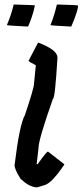

<svg xmlns="http://www.w3.org/2000/svg" viewBox="-20 -832 357 830"><path d="M144.5 -647.5H146.5Q228.5 -616.2 228.5 -583Q217.8 -405.3 209 -405.3Q146.5 -228.5 146.5 -192.4L138.7 -124L140.6 -122.1H142.6Q181.2 -176.8 187.5 -176.8L257.8 -122.1V-120.1Q204.1 -41 173.8 -32.2L142.6 -22.5H132.8Q101.6 -27.3 68.4 -59.6Q43 -100.1 43 -118.2Q64.5 -294.9 87.9 -335Q127 -451.7 127 -469.7L134.8 -549.8Q104.5 -565.4 103.5 -569.3ZM41 -812.5Q130.9 -810.1 130.9 -808.6Q121.1 -761.2 101.6 -717.8L99.6 -717.3H97.7Q9.8 -721.7 9.8 -723.6Q29.3 -769.5 39.1 -812.5ZM229.5 -812.5Q317.4 -810.5 317.4 -807.6Q317.4 -785.2 288.1 -717.3H284.2Q198.2 -721.7 198.2 -723.6Q215.8 -767.6 225.6 -811.5L227.5 -812.5Z"/></svg>

Font: ww_drahtTSB
Style: Regular
Weight: 400
Designer: Dr. Wolfgang Wiebecke
Version: Version 1.06 May 21, 2010, initial release